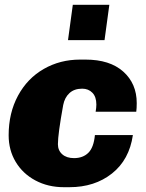

<svg xmlns="http://www.w3.org/2000/svg" viewBox="-20 -769 608 799"><path d="M549 -340Q549 -317 547 -304H378Q381 -321 381 -334Q381 -366 364.5 -383Q348 -400 322 -400Q289 -400 269 -381.5Q249 -363 243 -332Q221 -211 221 -169Q221 -143 239 -127Q257 -111 288 -111Q325 -111 347.5 -133Q370 -155 375 -207H533Q518 -104 446 -47Q374 10 269 10H246Q180 10 127.5 -18Q75 -46 45.5 -95Q16 -144 16 -206Q16 -299 55 -371Q94 -443 162 -482Q230 -521 313 -521H336Q437 -521 493 -471Q549 -421 549 -340ZM415 -602H263L283 -749H435Z"/></svg>

Font: Chivo Black Italic
Style: Regular
Weight: 900
Italic angle: -8.05°
Designer: Hector Gatti
Foundry: Omnibus-Type
Version: Version 1.007